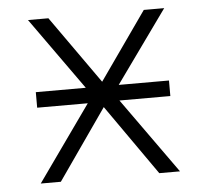

<svg xmlns="http://www.w3.org/2000/svg" viewBox="-43 -567 649 613"><g transform="rotate(-5 281.0 -260.5)"><path d="M73.2 -241.2V-291H233.4L68.4 -522.5H133.8L287.1 -305.7L439.5 -522.5H504.9L338.9 -291H500V-241.2H336.9L509.8 1H443.4L285.2 -224.6L127.9 1H63.5L235.4 -241.2Z"/></g></svg>

Font: Gen Shin Gothic Light
Style: Regular
Weight: 200
Designer: [Source Han Sans]
Ryoko NISHIZUKA  (kana & ideographs); Paul D. Hunt (Latin, Greek & Cyrillic); Wenlong ZHANG  (bopomofo
Version: Version 1.002.20150607